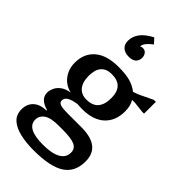

<svg xmlns="http://www.w3.org/2000/svg" viewBox="-304 -916 1183 1183"><g transform="rotate(45 287.5 -325.0)"><path d="M528 6Q528 98 462 141Q396 184 252 184Q188 184 135.5 172Q83 160 52 132.5Q21 105 21 58Q21 12 50 -16Q79 -44 136 -46V-50Q60 -71 60 -126Q60 -146 70 -168Q80 -190 103 -207Q126 -224 163 -229Q110 -242 80 -282.5Q50 -323 50 -378Q50 -458 104 -504Q158 -550 259 -550Q326 -550 364 -538.5Q402 -527 431 -504L465 -516L557 -560H574V-457H557L487 -465H462Q482 -434 482 -384Q482 -302 431 -254.5Q380 -207 284 -207Q274 -207 264 -207.5Q254 -208 244 -209Q205 -204 181.5 -191.5Q158 -179 158 -156Q158 -138 177 -131.5Q196 -125 246 -125H362Q444 -125 486 -92.5Q528 -60 528 6ZM288 -33H253Q186 -33 156 -12Q126 9 126 43Q126 119 269 119Q346 119 386 96.5Q426 74 426 31Q426 -4 395 -18.5Q364 -33 288 -33ZM168 -382Q168 -326 192.5 -296.5Q217 -267 261 -267Q314 -267 339 -296.5Q364 -326 364 -382Q364 -435 339 -462Q314 -489 261 -489Q216 -489 192 -462Q168 -435 168 -382ZM258 -638Q225 -638 205.5 -655.5Q186 -673 186 -703Q186 -742 209.5 -774Q233 -806 286 -834L316 -802Q290 -782 277.5 -766Q265 -750 264 -735L267 -733Q270 -738 284 -738Q303 -738 313 -724Q323 -710 323 -693Q323 -667 307 -652.5Q291 -638 258 -638Z"/></g></svg>

Font: Domine
Style: Bold
Weight: 700
Designer: Pablo Impallari, Rodrigo Fuenzalida, Brenda Gallo
Foundry: Pablo Impallari, Rodrigo Fuenzalida, Brenda Gallo
Version: Version 2.000